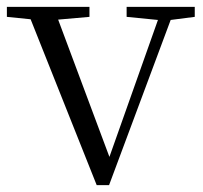

<svg xmlns="http://www.w3.org/2000/svg" viewBox="-28 -532 589 558"><path d="M340 -483 431 -474 290 -76 141 -475 232 -483V-512H-8V-483L61 -476L253 6H289L468 -474L538 -483V-512H340Z"/></svg>

Font: Source Han Serif CN Light
Style: Regular
Weight: 300
Designer: Ryoko NISHIZUKA 西塚涼子 (kana & ideographs); Frank Grießhammer (Latin, Greek & Cyrillic); Wenlong ZHANG 张文龙 (bopomofo); San
Foundry: Adobe
Version: Version 2.003;hotconv 1.1.1;makeotfexe 2.6.0